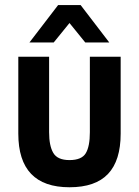

<svg xmlns="http://www.w3.org/2000/svg" viewBox="-20 -748 560 773"><path d="M53.7 -210V-519.5H177.7V-215.8Q177.7 -161.1 194.3 -132.8Q210.9 -103.5 259.8 -103.5Q308.6 -103.5 325.2 -130.9Q341.8 -158.2 341.8 -215.8V-519.5H465.8V-210Q465.8 -101.6 415 -47.9Q364.3 5.9 259.8 5.9Q53.7 5.9 53.7 -210ZM213.9 -727.5H304.7L419.9 -577.1H323.2L259.8 -655.3L196.3 -577.1H98.6Z"/></svg>

Font: Dinish
Style: Bold
Weight: 700
Designer: Bert Driehuis
Foundry: Playbeing
Version: Version 3.006; git-39231f3c-release